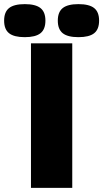

<svg xmlns="http://www.w3.org/2000/svg" viewBox="-80 -910 500 930"><path d="M70 -700H270V0H70ZM-36 -871Q-12 -890 40 -890Q92 -890 116 -871Q140 -852 140 -810Q140 -768 116 -749Q92 -730 40 -730Q-12 -730 -36 -749Q-60 -768 -60 -810Q-60 -852 -36 -871ZM224 -871Q248 -890 300 -890Q352 -890 376 -871Q400 -852 400 -810Q400 -768 376 -749Q352 -730 300 -730Q248 -730 224 -749Q200 -768 200 -810Q200 -852 224 -871Z"/></svg>

Font: Fivo Sans Modern Heavy
Style: Regular
Weight: 900
Designer: Alexander Slobzheninov
Foundry: Alexander Slobzheninov
Version: 1.0